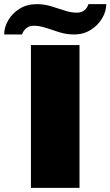

<svg xmlns="http://www.w3.org/2000/svg" viewBox="-75 -905 532 925"><path d="M74 0V-688H308V0ZM-55 -739Q-55 -773 -35.5 -807Q-16 -841 19.5 -863Q55 -885 102 -885Q138 -885 171 -875Q204 -865 235 -854.5Q266 -844 296 -844Q317 -844 331.5 -855.5Q346 -867 351 -885H437Q437 -851 417.5 -817.5Q398 -784 363 -761.5Q328 -739 281 -739Q245 -739 211.5 -749.5Q178 -760 147 -770.5Q116 -781 87 -781Q66 -781 51.5 -769Q37 -757 31 -739Z"/></svg>

Font: Archivo SemiExpanded Black
Style: Regular
Weight: 900
Width: 6
Designer: Hector Gatti
Foundry: Omnibus-Type
Version: Version 2.001